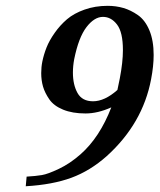

<svg xmlns="http://www.w3.org/2000/svg" viewBox="-20 -630 550 662"><path d="M384.8 -319.8Q386.7 -327.6 393.1 -359.9Q403.8 -415.5 403.8 -457Q403.8 -519 383.5 -545.4Q363.3 -571.8 335 -571.8Q305.2 -571.8 278.1 -536.4Q251 -501 235.8 -425.8Q231.4 -402.3 231.4 -379.4Q231.4 -337.9 247.3 -309.3Q263.2 -280.8 300.8 -280.8Q340.8 -280.8 384.8 -319.8ZM71.8 -21Q104 -22.9 124.5 -26.4Q145 -29.8 183.1 -47.9Q221.2 -65.9 257.8 -98.1Q323.7 -156.2 363.8 -259.8Q316.9 -238.8 274.9 -238.8Q229.5 -238.8 197.5 -252Q165.5 -265.1 150.1 -287.4Q134.8 -309.6 128.4 -331.3Q122.1 -353 122.1 -377.9Q122.1 -398.9 126 -418Q130.9 -441.9 140.4 -466.1Q149.9 -490.2 168.5 -516.6Q187 -543 210.9 -563.5Q234.9 -584 271.5 -596.9Q308.1 -609.9 351.1 -609.9Q379.9 -609.9 405.3 -602.5Q430.7 -595.2 455.6 -577.9Q480.5 -560.5 495.1 -525.4Q509.8 -490.2 509.8 -440.4Q509.8 -402.8 501 -356.9Q472.2 -204.1 348.1 -91.8Q291 -41 226.1 -17.1Q161.1 6.8 68.8 12.2Z"/></svg>

Font: Linux Libertine O
Style: Semibold Italic
Weight: 600
Italic angle: -11.5°
Designer: Philipp H. Poll
Foundry: Philipp H. Poll
Version: Version 5.1.2